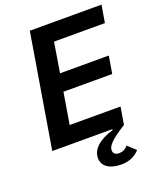

<svg xmlns="http://www.w3.org/2000/svg" viewBox="-163 -799 926 1110"><g transform="rotate(-20 300.0 -244.0)"><path d="M40 0H409L410 5C318 33 274 77 274 129C274 183 324 210 389 210C443 210 480 189 503 162L454 117C438 137 419 144 400 144C376 144 364 132 364 114C364 93 376 65 481 0L499 -107H186L218 -300H518L536 -407H236L266 -591H579L597 -698H156Z"/></g></svg>

Font: IBM Plex Mono SmBld
Style: Italic
Weight: 600
Italic angle: -9.5°
Monospace: yes
Designer: Mike Abbink, Paul van der Laan, Pieter van Rosmalen
Foundry: Bold Monday
Version: Version 2.004